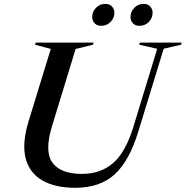

<svg xmlns="http://www.w3.org/2000/svg" viewBox="-20 -928 928 960"><path d="M240.5 -298.5Q201 -170 242.5 -114.2Q284 -58.5 389.5 -58.5Q481.5 -58.5 544.2 -111.5Q607 -164.5 646.5 -292.5L766 -684L676 -704.5L679.5 -715H888.5L885.5 -704.5L798.5 -684.5L671.5 -270Q626.5 -122.5 552.8 -55.8Q479 11 356 11Q256 11 191.8 -25.8Q127.5 -62.5 108.2 -136.8Q89 -211 123.5 -323.5L234 -683.5L155 -704.5L158.5 -715H448L445 -704.5L358 -683ZM486.5 -799Q464.5 -799 452.8 -812Q441 -825 441 -843Q441 -869.5 460 -889Q479 -908.5 506.5 -908.5Q528 -908.5 540 -895.5Q552 -882.5 552 -864.5Q552 -838 533 -818.5Q514 -799 486.5 -799ZM677.5 -799Q656 -799 644.2 -812Q632.5 -825 632.5 -843Q632.5 -869.5 651.5 -889Q670.5 -908.5 698 -908.5Q719.5 -908.5 731.2 -895.5Q743 -882.5 743 -864.5Q743 -838 724.2 -818.5Q705.5 -799 677.5 -799Z"/></svg>

Font: Newsreader Display Medium
Style: Italic
Weight: 500
Italic angle: -17°
Designer: Hugues Gentile
Foundry: Production Type
Version: Version 1.001